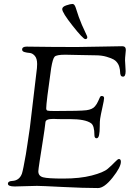

<svg xmlns="http://www.w3.org/2000/svg" viewBox="-20 -944 671 972"><path d="M295 -898Q295 -910 316 -917Q337 -924 347 -924Q357 -924 363 -906Q379 -854 394.5 -818.5Q410 -783 416 -771.5Q422 -760 422 -756Q422 -746 412 -746Q401 -746 348 -813Q295 -880 295 -898ZM20 -14Q20 -27 42 -28Q78 -30 91 -65Q97 -83 111 -163Q111 -166 119 -215Q127 -264 131 -296L167 -599Q168 -608 168 -620Q168 -648 156 -661.5Q144 -675 130 -676Q116 -677 104 -680.5Q92 -684 92 -693Q92 -708 115 -708Q124 -708 156.5 -707.5Q189 -707 245.5 -706.5Q302 -706 368 -706Q389 -706 487 -708Q585 -710 599 -710Q617 -710 617 -691Q617 -686 615 -668.5Q613 -651 613 -638Q613 -631 614.5 -613Q616 -595 616 -584Q616 -556 603 -556Q594 -556 591 -563Q588 -570 588 -580Q588 -590 584 -605Q580 -620 569 -632Q565 -637 555 -643Q545 -649 520 -656.5Q495 -664 464 -664Q426 -664 383 -665.5Q340 -667 310 -667Q266 -667 256.5 -657Q247 -647 239 -599Q214 -424 214 -396Q214 -386 220.5 -384Q227 -382 257 -382Q387 -382 417.5 -386Q448 -390 461 -406Q471 -418 477 -432Q483 -446 486 -452Q489 -458 495 -458Q507 -458 507 -447Q507 -438 498.5 -400.5Q490 -363 487 -343Q485 -332 485 -304Q485 -276 481.5 -260Q478 -244 469 -244Q458 -244 458 -260Q458 -308 441 -320Q412 -341 334 -341Q304 -341 285.5 -341Q267 -341 262.5 -341.5Q258 -342 255 -342Q252 -342 249 -342Q211 -342 210 -325Q207 -295 197.5 -235.5Q188 -176 181 -130Q174 -84 174 -77Q174 -53 198 -46.5Q222 -40 300 -40Q385 -40 444.5 -55.5Q504 -71 525.5 -89.5Q547 -108 561.5 -123.5Q576 -139 582 -139Q592 -139 592 -125Q592 -98 550 -45Q508 8 476 8Q404 8 296.5 2.5Q189 -3 167 -3Q139 -3 109 -1.5Q79 0 55 0Q20 0 20 -14Z"/></svg>

Font: OFL Sorts Mill Goudy TT
Style: Italic
Weight: 500
Italic angle: -6°
Version: Version 003.000